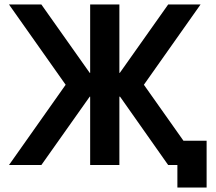

<svg xmlns="http://www.w3.org/2000/svg" viewBox="-20 -734 959 854"><path d="M381 0V-304H379L164 0H20L272 -357L20 -714H164L379 -410H381V-714H511V-410H513L728 -714H872L620 -357L796 -108H899V100H769V0H728L514 -304H511V0Z"/></svg>

Font: Non Bureau Medium
Style: Regular
Weight: 500
Designer: Jona Saucedo
Foundry: Non Foundry
Version: Version 1.000; ttfautohint (v1.8.4)